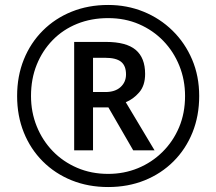

<svg xmlns="http://www.w3.org/2000/svg" viewBox="-20 -744 872 774"><path d="M279 -138V-575H407Q489 -575 527 -543Q565 -511 565 -446Q565 -399 541 -371.5Q517 -344 487 -332L603 -138H517L417 -311H355V-138ZM405 -373Q444 -373 466 -393Q488 -413 488 -444Q488 -479 468 -495Q448 -511 404 -511H355V-373ZM416 10Q336 10 269 -17Q202 -44 152.5 -93.5Q103 -143 76 -210Q49 -277 49 -357Q49 -437 76 -504Q103 -571 152.5 -620.5Q202 -670 269 -697Q336 -724 416 -724Q492 -724 558.5 -697Q625 -670 675.5 -620.5Q726 -571 754.5 -504Q783 -437 783 -357Q783 -277 756 -210Q729 -143 679.5 -93.5Q630 -44 563 -17Q496 10 416 10ZM416 -43Q480 -43 536 -66Q592 -89 635 -131.5Q678 -174 702 -231Q726 -288 726 -357Q726 -422 703 -479Q680 -536 638.5 -579Q597 -622 540.5 -646.5Q484 -671 416 -671Q348 -671 291 -648Q234 -625 192.5 -582.5Q151 -540 128 -483Q105 -426 105 -357Q105 -292 128 -235Q151 -178 192.5 -135Q234 -92 291 -67.5Q348 -43 416 -43Z"/></svg>

Font: Noto Sans Meetei Mayek
Style: Regular
Weight: 400
Designer: Monotype Design Team and Neelakash Kshetrimayum
Foundry: Monotype Imaging Inc.
Version: Version 2.002